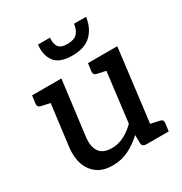

<svg xmlns="http://www.w3.org/2000/svg" viewBox="-169 -846 933 982"><g transform="rotate(-30 297.5 -355.5)"><path d="M217 8Q161 8 126.5 -17Q92 -42 77 -85Q62 -128 69 -185L110 -509H210L169 -185Q163 -130 184.5 -100.5Q206 -71 257 -71Q294 -71 328 -88Q362 -105 393 -136L439 -509H540L477 0H417Q395 0 393 -20L392 -70Q355 -35 312 -13.5Q269 8 217 8ZM449 0 470 -85 538 -70Q549 -68 553 -62Q557 -56 556 -46L550 0ZM138 -509 116 -424 48 -439Q38 -441 34 -447Q30 -453 31 -463L37 -509ZM468 -509 446 -424 378 -439Q368 -441 364 -447Q360 -453 361 -463L367 -509ZM318 -582Q243 -582 214.5 -620.5Q186 -659 193 -719H264Q260 -685 273.5 -665.5Q287 -646 325 -646Q366 -646 384 -665.5Q402 -685 406 -719H477Q469 -658 431 -620Q393 -582 318 -582Z"/></g></svg>

Font: Aleo Medium
Style: Italic
Weight: 500
Italic angle: -7°
Designer: Alessio Laiso
Foundry: Alessio Laiso
Version: Version 2.001;gftools[0.9.29]